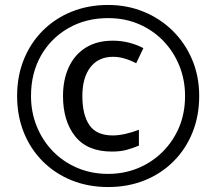

<svg xmlns="http://www.w3.org/2000/svg" viewBox="-20 -744 872 774"><path d="M431 -133Q332 -133 283 -194.5Q234 -256 234 -357Q234 -422 257 -472.5Q280 -523 325 -551.5Q370 -580 435 -580Q500 -580 558 -550L529 -489Q479 -515 436 -515Q377 -515 344.5 -473Q312 -431 312 -357Q312 -281 340.5 -239.5Q369 -198 435 -198Q458 -198 486.5 -204.5Q515 -211 540 -221V-157Q516 -147 491 -140Q466 -133 431 -133ZM416 10Q336 10 269 -17Q202 -44 152.5 -93.5Q103 -143 76 -210Q49 -277 49 -357Q49 -437 76 -504Q103 -571 152.5 -620.5Q202 -670 269 -697Q336 -724 416 -724Q492 -724 558.5 -697Q625 -670 675.5 -620.5Q726 -571 754.5 -504Q783 -437 783 -357Q783 -277 756 -210Q729 -143 679.5 -93.5Q630 -44 563 -17Q496 10 416 10ZM416 -43Q480 -43 536 -66Q592 -89 635 -131.5Q678 -174 702 -231Q726 -288 726 -357Q726 -422 703 -479Q680 -536 638.5 -579Q597 -622 540.5 -646.5Q484 -671 416 -671Q326 -671 255.5 -630.5Q185 -590 145 -519.5Q105 -449 105 -357Q105 -292 128 -235Q151 -178 192.5 -135Q234 -92 291 -67.5Q348 -43 416 -43Z"/></svg>

Font: Noto Sans New Tai Lue
Style: Regular
Weight: 400
Designer: Monotype Design Team
Foundry: Monotype Imaging Inc.
Version: Version 2.003